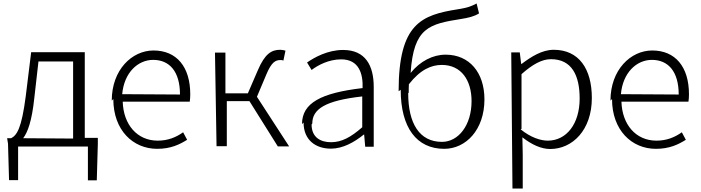

<svg xmlns="http://www.w3.org/2000/svg" viewBox="-20 -830 4027 1103"><path d="M26 -5 32 205H84V12H485V206H536L542 -3V-38H467V-530H159L128 -278C104 -92 77 -53 44 -36H21ZM113 -36C139 -70 163 -134 177 -266L201 -477H400V-34Z M631 -261C631 -82 744 25 883 25C961 25 1012 0 1055 -27L1032 -70C991 -41 945 -22 886 -22C768 -22 689 -114 685 -246H1070C1072 -259 1073 -273 1073 -288C1073 -447 994 -540 862 -540C738 -540 622 -429 622 -252ZM682 -289C693 -413 772 -486 860 -486C954 -486 1014 -419 1014 -287Z M1224 10H1283V-249H1413L1576 11H1641L1456 -274L1510 -402C1540 -474 1563 -485 1591 -485C1599 -485 1601 -485 1608 -482L1620 -539C1613 -541 1601 -544 1590 -544C1540 -544 1502 -522 1461 -426L1404 -294H1275V-528H1215Z M1724 -126C1724 -25 1794 24 1881 24C1950 24 2015 -13 2070 -57H2072L2078 13H2127V-331C2127 -451 2081 -543 1951 -543C1862 -543 1786 -500 1744 -471L1770 -428C1807 -456 1869 -489 1940 -489C2043 -489 2066 -405 2063 -324C1823 -296 1715 -238 1715 -117ZM1774 -120C1774 -203 1847 -252 2061 -276V-99C1996 -42 1943 -13 1882 -13C1821 -13 1770 -41 1770 -115Z M2282 -314C2282 -96 2374 25 2532 25C2656 25 2763 -84 2763 -259C2763 -414 2676 -516 2540 -516C2467 -516 2394 -479 2339 -411C2356 -673 2447 -692 2629 -721C2672 -728 2703 -735 2732 -753L2718 -810C2685 -793 2671 -787 2612 -777C2401 -744 2270 -695 2270 -306ZM2328 -298C2328 -315 2328 -331 2329 -346C2395 -431 2459 -457 2518 -457C2630 -457 2689 -369 2689 -249C2689 -111 2614 -15 2519 -15C2389 -15 2325 -122 2325 -294Z M2924 253H2983V58L2981 -41C3036 2 3090 26 3141 26C3268 26 3380 -82 3380 -267C3380 -434 3306 -544 3161 -544C3094 -544 3031 -504 2977 -463H2974L2966 -529H2917ZM2976 -90V-404C3039 -460 3093 -490 3145 -490C3266 -490 3310 -395 3310 -264C3310 -118 3234 -22 3127 -22C3087 -22 3030 -39 2971 -87Z M3496 -261C3496 -82 3609 25 3748 25C3826 25 3877 0 3920 -27L3897 -70C3856 -41 3810 -22 3751 -22C3633 -22 3554 -114 3550 -246H3935C3937 -259 3938 -273 3938 -288C3938 -447 3859 -540 3727 -540C3603 -540 3487 -429 3487 -252ZM3547 -289C3558 -413 3637 -486 3725 -486C3819 -486 3879 -419 3879 -287Z"/></svg>

Font: GenEiGothic-pro-Light
Style: Regular
Weight: 300
Designer: Ryoko NISHIZUKA (kana & ideographs); Paul D. Hunt (Latin, Greek & Cyrillic); Wenlong ZHANG (bopomofo); Sandoll Communica
Foundry: Adobe Systems Incorporated; o_tamon
Version: Version 1.000.140830